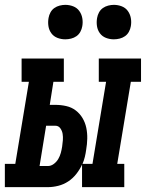

<svg xmlns="http://www.w3.org/2000/svg" viewBox="-63 -771 601 791"><path d="M-43 0V-96H0L56 -434H26V-530H200V-434H157L142 -339H165Q188 -339 210 -334Q232 -329 249 -316Q266 -303 277 -284.5Q288 -266 292.5 -244.5Q297 -223 296.5 -200Q296 -177 292 -154Q290 -139 286.5 -124.5Q283 -110 277 -96H318L374 -434H344V-530H518V-434H476L420 -96H449V0H275V-93Q266 -73 251.5 -54.5Q237 -36 218 -23.5Q199 -11 177 -5.5Q155 0 134 0ZM134 -87Q147 -87 158.5 -95.5Q170 -104 177 -116Q184 -128 187.5 -141Q191 -154 193 -167Q195 -180 196 -193.5Q197 -207 195 -219.5Q193 -232 185.5 -242.5Q178 -253 165 -253H127L100 -87ZM406 -609Q389 -609 373.5 -615Q358 -621 348.5 -634Q339 -647 336.5 -663.5Q334 -680 337 -697Q339 -709 345 -720Q351 -731 361 -738Q371 -745 383 -748Q395 -751 406 -751Q423 -751 438.5 -745Q454 -739 463.5 -726Q473 -713 476 -696.5Q479 -680 476 -663Q474 -651 468 -640Q462 -629 452 -622Q442 -615 430 -612Q418 -609 406 -609ZM206 -609Q189 -609 173.5 -615Q158 -621 148.5 -634Q139 -647 136.5 -663.5Q134 -680 137 -697Q139 -709 145 -720Q151 -731 161 -738Q171 -745 183 -748Q195 -751 206 -751Q223 -751 238.5 -745Q254 -739 263.5 -726Q273 -713 276 -696.5Q279 -680 276 -663Q274 -651 268 -640Q262 -629 252 -622Q242 -615 230 -612Q218 -609 206 -609Z"/></svg>

Font: Iosevka Curly Slab Oblique
Style: Bold
Weight: 700
Italic angle: -9°
Monospace: yes
Designer: Belleve Invis
Foundry: Belleve Invis
Version: Version 11.1.0; ttfautohint (v1.8.3)